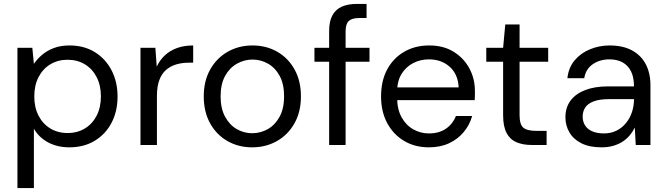

<svg xmlns="http://www.w3.org/2000/svg" viewBox="-20 -740 3398 980"><path d="M69 220V-496H145L153 -414Q169 -438 194 -459.5Q219 -481 254 -494.5Q289 -508 335 -508Q409 -508 464 -474Q519 -440 549.5 -381Q580 -322 580 -247Q580 -172 549.5 -113.5Q519 -55 463.5 -21.5Q408 12 334 12Q273 12 226 -13Q179 -38 153 -83V220ZM325 -61Q375 -61 413.5 -84.5Q452 -108 473.5 -150Q495 -192 495 -248Q495 -304 473.5 -346Q452 -388 413.5 -411.5Q375 -435 325 -435Q275 -435 236.5 -411.5Q198 -388 176.5 -346Q155 -304 155 -248Q155 -192 176.5 -150Q198 -108 236.5 -84.5Q275 -61 325 -61Z M697 0V-496H773L780 -400Q796 -434 822 -458Q848 -482 884 -495Q920 -508 966 -508V-420H943Q910 -420 880.5 -411.5Q851 -403 828.5 -384Q806 -365 793.5 -332Q781 -299 781 -250V0Z M1267 12Q1197 12 1141 -20Q1085 -52 1052.5 -110.5Q1020 -169 1020 -248Q1020 -327 1053 -385.5Q1086 -444 1142.5 -476Q1199 -508 1269 -508Q1339 -508 1395 -476Q1451 -444 1483.5 -385.5Q1516 -327 1516 -248Q1516 -169 1483 -110.5Q1450 -52 1393.5 -20Q1337 12 1267 12ZM1267 -60Q1310 -60 1347 -81Q1384 -102 1407 -144Q1430 -186 1430 -248Q1430 -311 1407.5 -352.5Q1385 -394 1348 -415Q1311 -436 1269 -436Q1227 -436 1189.5 -415Q1152 -394 1129 -352.5Q1106 -311 1106 -248Q1106 -186 1129 -144Q1152 -102 1188.5 -81Q1225 -60 1267 -60Z M1660 0V-582Q1660 -630 1676 -660.5Q1692 -691 1723.5 -705.5Q1755 -720 1801 -720H1851V-648H1814Q1777 -648 1760.5 -633Q1744 -618 1744 -580V0ZM1585 -425V-496H1866V-425Z M2169 12Q2098 12 2043 -20.5Q1988 -53 1956.5 -111.5Q1925 -170 1925 -248Q1925 -327 1956 -385Q1987 -443 2042.5 -475.5Q2098 -508 2171 -508Q2244 -508 2296 -475.5Q2348 -443 2376 -390.5Q2404 -338 2404 -276Q2404 -266 2404 -254.5Q2404 -243 2403 -229H1988V-294H2321Q2318 -361 2275.5 -399Q2233 -437 2169 -437Q2126 -437 2089 -418Q2052 -399 2029.5 -362.5Q2007 -326 2007 -271V-243Q2007 -182 2030 -141Q2053 -100 2090 -79.5Q2127 -59 2169 -59Q2221 -59 2256 -83Q2291 -107 2307 -148H2390Q2377 -102 2347 -66Q2317 -30 2272.5 -9Q2228 12 2169 12Z M2694 0Q2649 0 2616 -14Q2583 -28 2565.5 -61.5Q2548 -95 2548 -152V-425H2462V-496H2548L2559 -615H2632V-496H2778V-425H2632V-152Q2632 -105 2651 -88.5Q2670 -72 2718 -72H2770V0Z M3050 12Q2988 12 2947 -9Q2906 -30 2886 -65Q2866 -100 2866 -141Q2866 -192 2892.5 -227Q2919 -262 2967.5 -280.5Q3016 -299 3082 -299H3216Q3216 -345 3201 -375.5Q3186 -406 3158 -421.5Q3130 -437 3091 -437Q3042 -437 3006 -412.5Q2970 -388 2962 -341H2876Q2882 -395 2913 -432Q2944 -469 2991.5 -488.5Q3039 -508 3091 -508Q3160 -508 3206.5 -482.5Q3253 -457 3276.5 -411.5Q3300 -366 3300 -305V0H3225L3220 -89Q3210 -68 3194.5 -49.5Q3179 -31 3158.5 -17.5Q3138 -4 3111 4Q3084 12 3050 12ZM3063 -59Q3099 -59 3127.5 -73.5Q3156 -88 3176 -113Q3196 -138 3206 -169Q3216 -200 3216 -233V-234H3089Q3040 -234 3010 -222.5Q2980 -211 2967 -191Q2954 -171 2954 -145Q2954 -119 2966.5 -99.5Q2979 -80 3003.5 -69.5Q3028 -59 3063 -59Z"/></svg>

Font: DM Sans 24pt
Style: Regular
Weight: 400
Designer: Colophon Foundry, Jonny Pinhorn
Foundry: Colophon Foundry
Version: Version 4.004;gftools[0.9.30]